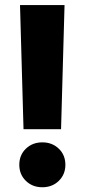

<svg xmlns="http://www.w3.org/2000/svg" viewBox="-20 -748 342 777"><path d="M75.2 -225.1 61 -727.5H241.2L227.1 -225.1ZM151.4 9.8Q111.3 9.8 84.7 -16.1Q58.1 -42 58.1 -81.1Q58.1 -120.6 84.7 -146.2Q111.3 -171.9 151.4 -171.9Q191.4 -171.9 218 -146.2Q244.6 -120.6 244.6 -81.1Q244.6 -42 218 -16.1Q191.4 9.8 151.4 9.8Z"/></svg>

Font: Inter 24pt ExtraBold
Style: Regular
Weight: 800
Designer: Rasmus Andersson
Foundry: rsms
Version: Version 4.001;git-66647c0bb